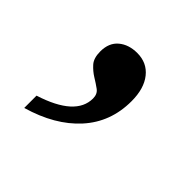

<svg xmlns="http://www.w3.org/2000/svg" viewBox="-83 -182 415 415"><g transform="rotate(45 125.0 25.5)"><path d="M187 -20.5Q187 43.5 146.5 88.1Q106 132.8 33.2 153.8V116.2Q124 87.4 124 34.2Q124 20.5 114.5 13.7Q105 6.8 93.5 -0.2Q82 -7.3 72.5 -17.8Q63 -28.3 63 -48.8Q63 -75.2 79.6 -89.1Q96.2 -103 122.1 -103Q151.9 -103 169.4 -81.1Q187 -59.1 187 -20.5Z"/></g></svg>

Font: Tinos
Style: Italic
Weight: 400
Italic angle: -16.333°
Designer: Steve Matteson
Foundry: Monotype Imaging Inc.
Version: Version 1.32